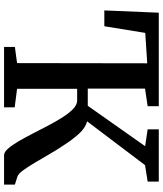

<svg xmlns="http://www.w3.org/2000/svg" viewBox="50 -832 783 922"><g transform="rotate(90 441.0 -371.5)"><path d="M206 0V-52L283.5 -62.5L284.5 -687.5L138.5 -678L106.5 -481.5H30.5L41.5 -743H490.5V-689.5L406 -677V-402H488.5L682.5 -677.5L601.5 -689.5V-743H852.5V-689.5L773.5 -677L563 -398.5Q594.5 -391 622.5 -360Q650.5 -329 676 -289.5Q699.5 -255 721.2 -217.2Q743 -179.5 762.8 -146.2Q782.5 -113 799.2 -90.5Q816 -68 829 -64L867 -52V0H726Q711 0 694.5 -18.8Q678 -37.5 660 -68Q642 -98.5 623.2 -135.2Q604.5 -172 585.5 -208Q565.5 -246.5 545 -279Q524.5 -311.5 504 -331.2Q483.5 -351 463.5 -351H407V-62.5L496 -51V0Z"/></g></svg>

Font: Merriweather 24pt SemiBold
Style: Regular
Weight: 600
Designer: Eben Sorkin
Foundry: Eben Sorkin
Version: Version 2.100